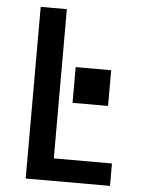

<svg xmlns="http://www.w3.org/2000/svg" viewBox="-53 -777 605 819"><g transform="rotate(5 250.0 -367.5)"><path d="M88 0V-735H200V-96H449V0ZM411 -339H259V-492H411Z"/></g></svg>

Font: Iosevka SS04
Style: Bold
Weight: 700
Monospace: yes
Designer: Belleve Invis
Foundry: Belleve Invis
Version: Version 19.0.0; ttfautohint (v1.8.4)